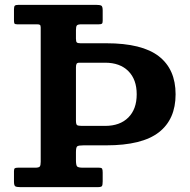

<svg xmlns="http://www.w3.org/2000/svg" viewBox="-20 -770 780 790"><path d="M292.5 -144V-111.5Q292.5 -91 297 -85.5Q301.5 -80 321.5 -80H386.5Q398 -80 400.2 -75.8Q402.5 -71.5 402.5 -60V-24Q402.5 -9 399.5 -4.5Q396.5 0 381.5 0H64.5Q49 0 43.2 -3.2Q37.5 -6.5 37.5 -23V-66Q37.5 -75 40.8 -77.5Q44 -80 53.5 -80H124.5Q140 -80 143.8 -85Q147.5 -90 147.5 -104V-657Q147.5 -665.5 144 -667.8Q140.5 -670 131.5 -670H50Q41 -670 39.2 -673.8Q37.5 -677.5 37.5 -686.5V-732Q37.5 -743.5 41.2 -746.8Q45 -750 56 -750H375.5Q391 -750 396.8 -746.8Q402.5 -743.5 402.5 -727V-684Q402.5 -675 399.2 -672.5Q396 -670 386.5 -670H315.5Q300 -670 296.2 -665.2Q292.5 -660.5 292.5 -646V-611Q292.5 -599 296 -595.5Q299.5 -592 311 -592H417.5Q564.5 -592 633.5 -538.5Q702.5 -485 702.5 -382Q702.5 -279 633.5 -225.5Q564.5 -172 417.5 -172H324.5Q304 -172 298.2 -168.2Q292.5 -164.5 292.5 -144ZM317.5 -252H412.5Q473.5 -252 508 -286.5Q542.5 -321 542.5 -382Q542.5 -443 508 -477.5Q473.5 -512 412.5 -512H307Q297.5 -512 295 -507.2Q292.5 -502.5 292.5 -492.5V-274Q292.5 -258.5 297.2 -255.2Q302 -252 317.5 -252Z"/></svg>

Font: Besley*
Style: Bold
Weight: 700
Designer: Owen Earl
Foundry: indestructible type*
Version: Version 2.000; ttfautohint (v1.8.3)